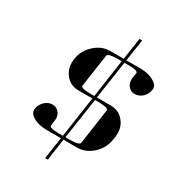

<svg xmlns="http://www.w3.org/2000/svg" viewBox="-215 -897 1079 1179"><g transform="rotate(30 325.0 -307.5)"><path d="M81.1 -68.8V-76.2Q85.4 -107.9 110.8 -131.8Q134.3 -153.8 164.1 -153.8Q192.4 -153.8 210.9 -130.9Q225.1 -113.3 225.1 -87.9Q225.1 -86.4 224.6 -82.8Q224.1 -79.1 224.1 -77.1L219.2 -38.1Q216.3 -19 287.1 -19H314L356 -308.1H257.8Q198.7 -308.1 164.1 -353Q136.2 -388.2 136.2 -436Q136.2 -443.4 138.2 -460.9Q147 -524.4 195.8 -569.8Q245.1 -615.2 304.2 -615.2H400.9L423.8 -769H442.9L419.9 -615.2H518.1Q578.6 -615.2 616.2 -591.8Q649.9 -573.7 649.9 -544.9Q649.9 -543.9 649.4 -541.5Q648.9 -539.1 648.9 -538.1Q644.5 -505.9 621.1 -483.9Q598.1 -462.4 565.9 -460.9Q538.6 -460.9 520 -483.9Q505.9 -501.5 505.9 -526.9V-538.1L512.2 -577.1Q515.1 -596.2 443.8 -596.2H417L377 -327.1H475.1Q535.2 -327.1 569.8 -282.2Q598.1 -246.6 598.1 -199.2Q598.1 -190.4 596.2 -172.9L592.8 -153.8Q584 -90.3 535.2 -44.9Q486.3 0 426.8 0H329.1L307.1 153.8H288.1L311 0H212.9Q152.8 0 115.2 -22Q81.1 -41.5 81.1 -68.8ZM264.2 -346.2Q261.2 -327.1 333 -327.1H358.9L397.9 -596.2H372.1Q300.8 -596.2 297.9 -577.1ZM332 -19H358.9Q430.2 -19 433.1 -38.1L469.2 -288.1Q472.2 -306.6 401.9 -308.1H375Z"/></g></svg>

Font: Hjet
Style: Italic
Weight: 400
Designer: T. Christopher White
Version: Version 1.2